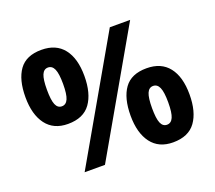

<svg xmlns="http://www.w3.org/2000/svg" viewBox="-120 -864 1163 1038"><g transform="rotate(-20 461.5 -345.0)"><path d="M210 -276Q128 -276 85 -333Q42 -390 42 -490Q42 -591 82 -646.5Q122 -702 210 -702Q294 -702 337.5 -646.5Q381 -591 381 -490Q381 -390 340 -333Q299 -276 210 -276ZM204 0 600 -690H717L321 0ZM211 -377Q235 -377 246.5 -403Q258 -429 258 -489Q258 -548 246.5 -574Q235 -600 211 -600Q187 -600 176 -574Q165 -548 165 -489Q165 -429 176 -403Q187 -377 211 -377ZM710 12Q628 12 585 -45Q542 -102 542 -202Q542 -303 582 -358.5Q622 -414 710 -414Q794 -414 837.5 -358.5Q881 -303 881 -202Q881 -102 840 -45Q799 12 710 12ZM711 -89Q735 -89 746.5 -115Q758 -141 758 -201Q758 -260 746.5 -286Q735 -312 711 -312Q687 -312 676 -286Q665 -260 665 -201Q665 -141 676 -115Q687 -89 711 -89Z"/></g></svg>

Font: Noto Sans Kannada
Style: Bold
Weight: 700
Designer: Jelle Bosma - Monotype Design Team
Foundry: Monotype Imaging Inc.
Version: Version 2.005; ttfautohint (v1.8.4.7-5d5b)